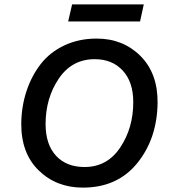

<svg xmlns="http://www.w3.org/2000/svg" viewBox="-20 -846 779 876"><path d="M636 -826 619 -748H291L309 -826ZM358 10Q237 10 156.5 -68.5Q76 -147 77 -283Q78 -361 101 -430.5Q124 -500 166 -554Q208 -608 274 -639Q340 -670 421 -670Q541 -670 620.5 -591Q700 -512 699 -377Q697 -214 606.5 -102Q516 10 358 10ZM366 -84Q469 -84 528.5 -173Q588 -262 588 -380Q588 -472 540 -524Q492 -576 412 -576Q308 -576 248 -487Q188 -398 188 -280Q188 -187 235.5 -135.5Q283 -84 366 -84Z"/></svg>

Font: Elaine Sans Medium
Style: Italic
Weight: 500
Italic angle: -13°
Designer: Wei Huang
Foundry: Wei Huang
Version: Version 2.001;December 24, 2019;FontCreator 12.0.0.2547 64-b